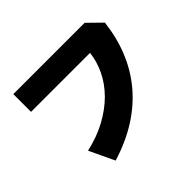

<svg xmlns="http://www.w3.org/2000/svg" viewBox="-173 -958 1287 1287"><g transform="rotate(-45 470.0 -315.0)"><path d="M860 -620Q845 -492 800.5 -382Q756 -272 681 -182Q606 -92 500 -24.5Q394 43 257 85L173 -93Q280 -117 364.5 -163Q449 -209 509 -269.5Q569 -330 603.5 -401.5Q638 -473 646 -547H87V-715H763Z"/></g></svg>

Font: OA Gothic ExtraBold
Style: Regular
Weight: 800
Designer: Choi Chi-young, Lee Jaesang, Lee Juhyun, Han Dohee
Foundry: DDUNGSANG CORP.
Version: Version 1.000;Build 20210203